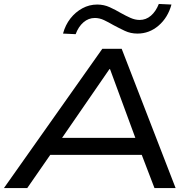

<svg xmlns="http://www.w3.org/2000/svg" viewBox="-33 -952 974 972"><path d="M-13 0 485 -705H583L856 0H749L672 -201L719 -168H181L245 -202L105 0ZM521 -602 264 -229 231 -254H696L661 -230L524 -602ZM350 -779 286 -782Q298 -826 323.5 -858.5Q349 -891 384 -910Q419 -929 459 -929Q493 -929 522.5 -915.5Q552 -902 579 -886Q604 -872 627.5 -861.5Q651 -851 674 -851Q706 -851 731 -872.5Q756 -894 771 -932L835 -929Q817 -863 770 -822.5Q723 -782 663 -782Q628 -782 598.5 -796Q569 -810 541 -825Q517 -839 494 -850Q471 -861 447 -861Q415 -861 389.5 -839Q364 -817 350 -779Z"/></svg>

Font: Nunito Sans 10pt Expanded Medium
Style: Italic
Weight: 500
Width: 7
Italic angle: -9°
Designer: Vernon Adams
Foundry: Vernon Adams
Version: Version 3.101;gftools[0.9.27]